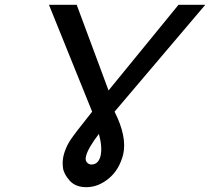

<svg xmlns="http://www.w3.org/2000/svg" viewBox="-20 -749 871 796"><path d="M243 -102Q251 -135 269 -164Q286 -191 362 -286L183 -729H298L430 -374L720 -729H831L455 -286Q507 -183 491 -110Q475 -46 432 -10Q388 27 338 27Q293 27 269 0Q244 -28 241 -54Q238 -79 243 -102ZM359 -67Q388 -67 397 -103Q405 -139 390 -194Q345 -135 337 -103Q332 -85 340 -76Q348 -67 359 -67Z"/></svg>

Font: Miedinger
Style: Italic
Weight: 400
Italic angle: -13°
Version: Version 001.000